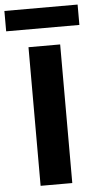

<svg xmlns="http://www.w3.org/2000/svg" viewBox="-84 -895 473 930"><g transform="rotate(-5 152.0 -429.5)"><path d="M229 0H75V-674H229ZM330 -760H-26V-859H330Z"/></g></svg>

Font: Hind Guntur
Style: Bold
Weight: 700
Designer: Manushi Parikh, Hitesh Malaviya
Foundry: Indian Type Foundry
Version: Version 1.002;PS 1.0;hotconv 1.0.86;makeotf.lib2.5.63406; tt